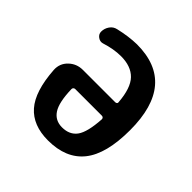

<svg xmlns="http://www.w3.org/2000/svg" viewBox="-146 -656 792 792"><g transform="rotate(45 250.0 -260.0)"><path d="M168.9 -219.7Q165 -219.7 161.6 -216.8Q158.2 -213.9 158.2 -209Q160.2 -132.8 181.2 -101.1Q202.1 -69.3 242.2 -69.3Q286.1 -69.3 308.1 -99.6Q330.1 -129.9 335 -209Q335 -213.9 332 -216.8Q329.1 -219.7 324.2 -219.7ZM239.3 9.8Q151.4 9.8 105 -43Q58.6 -95.7 50.8 -212.9Q48.8 -249 74.2 -273.4Q99.6 -297.9 135.7 -297.9H324.2Q329.1 -297.9 332 -300.8Q335 -303.7 334 -307.6Q328.1 -384.8 296.9 -417Q265.6 -449.2 207 -449.2Q165 -449.2 116.2 -433.6Q102.5 -429.7 89.8 -439Q77.1 -448.2 77.1 -462.9Q77.1 -481.4 87.9 -497.1Q98.6 -512.7 117.2 -516.6Q170.9 -529.3 218.8 -530.3Q449.2 -530.3 449.2 -259.8Q449.2 -121.1 397 -55.7Q344.7 9.8 239.3 9.8Z"/></g></svg>

Font: Rounded-X Mgen+ 1mn medium
Style: Regular
Weight: 500
Designer: [Source Han Sans]
Ryoko NISHIZUKA  (kana & ideographs); Paul D. Hunt (Latin, Greek & Cyrillic); Wenlong ZHANG  (bopomofo
Version: Version 1.059.20150602